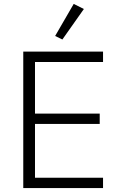

<svg xmlns="http://www.w3.org/2000/svg" viewBox="-20 -962 614 982"><path d="M99 0V-698H507V-645H159V-381H490V-328H159V-53H507V0ZM299 -760 262 -778 357 -942 409 -916Z"/></svg>

Font: Plexus Sans Light
Style: Regular
Weight: 300
Version: Version 2.001;PS 002.001;hotconv 1.0.70;makeotf.lib2.5.58329